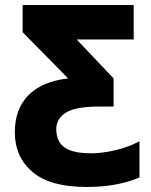

<svg xmlns="http://www.w3.org/2000/svg" viewBox="-20 -734 601 764"><path d="M325 10Q179 10 109 -50Q39 -110 39 -208Q39 -300 93 -355Q147 -410 251 -422L70 -606V-714H512V-577H285L432 -422V-310H375Q281 -310 242.5 -286Q204 -262 204 -220Q204 -172 236 -148Q268 -124 344 -124Q387 -124 440 -136.5Q493 -149 535 -172V-28Q447 10 325 10Z"/></svg>

Font: Noto Sans SemiCondensed ExtraBold
Style: Regular
Weight: 800
Width: 4
Designer: Monotype Design Team
Foundry: Monotype Imaging Inc.
Version: Version 2.013; ttfautohint (v1.8.4.7-5d5b)